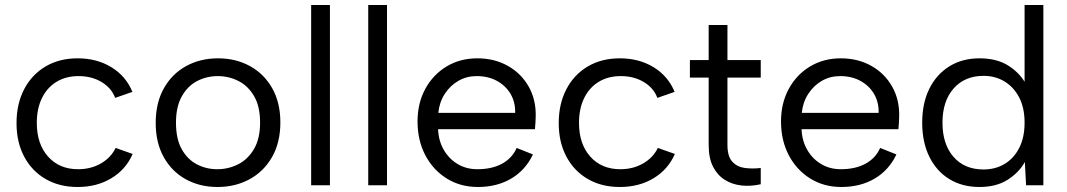

<svg xmlns="http://www.w3.org/2000/svg" viewBox="-20 -740 4264 767"><path d="M290 7Q217 7 162 -25Q107 -57 76.5 -114.5Q46 -172 46 -248Q46 -325 76.5 -383.5Q107 -442 162 -474.5Q217 -507 290 -507Q367 -507 425 -471.5Q483 -436 509 -373L440 -349Q425 -389 385.5 -412.5Q346 -436 294 -436Q243 -436 205.5 -413Q168 -390 147.5 -348Q127 -306 127 -249Q127 -165 172 -114.5Q217 -64 292 -64Q343 -64 383 -87Q423 -110 442 -149L510 -125Q483 -63 425 -28Q367 7 290 7Z M849 7Q778 7 722 -24Q666 -55 634 -112.5Q602 -170 602 -249Q602 -329 634.5 -387Q667 -445 723.5 -476Q780 -507 851 -507Q922 -507 978.5 -476Q1035 -445 1067.5 -387.5Q1100 -330 1100 -251Q1100 -171 1067 -113Q1034 -55 977 -24Q920 7 849 7ZM848 -64Q892 -64 931 -83.5Q970 -103 994.5 -144.5Q1019 -186 1019 -250Q1019 -315 995 -356Q971 -397 932.5 -416.5Q894 -436 850 -436Q806 -436 768 -416.5Q730 -397 706.5 -355.5Q683 -314 683 -250Q683 -185 706 -144Q729 -103 766.5 -83.5Q804 -64 848 -64Z M1223 -720H1298V0H1223Z M1451 -720H1526V0H1451Z M1889 7Q1819 7 1764.5 -27Q1710 -61 1679 -120Q1648 -179 1648 -255Q1648 -328 1679 -385Q1710 -442 1764 -474.5Q1818 -507 1887 -507Q1955 -507 2008.5 -477Q2062 -447 2092 -394Q2122 -341 2120 -273Q2120 -262 2119 -250Q2118 -238 2117 -224H1730Q1732 -177 1753 -141Q1774 -105 1808.5 -84.5Q1843 -64 1887 -64Q1945 -64 1985.5 -86Q2026 -108 2044 -149L2109 -123Q2079 -60 2022 -26.5Q1965 7 1889 7ZM2038 -289Q2039 -332 2019.5 -365Q2000 -398 1965 -417Q1930 -436 1884 -436Q1844 -436 1811 -417Q1778 -398 1756.5 -364.5Q1735 -331 1731 -289Z M2456 7Q2383 7 2328 -25Q2273 -57 2242.5 -114.5Q2212 -172 2212 -248Q2212 -325 2242.5 -383.5Q2273 -442 2328 -474.5Q2383 -507 2456 -507Q2533 -507 2591 -471.5Q2649 -436 2675 -373L2606 -349Q2591 -389 2551.5 -412.5Q2512 -436 2460 -436Q2409 -436 2371.5 -413Q2334 -390 2313.5 -348Q2293 -306 2293 -249Q2293 -165 2338 -114.5Q2383 -64 2458 -64Q2509 -64 2549 -87Q2589 -110 2608 -149L2676 -125Q2649 -63 2591 -28Q2533 7 2456 7Z M2811 -500V-640H2886V-500H3019V-430H2886V-161Q2886 -115 2905.5 -94Q2925 -73 2955.5 -69Q2986 -65 3019 -69V-4Q2980 5 2942.5 1Q2905 -3 2875.5 -21.5Q2846 -40 2828.5 -74Q2811 -108 2811 -161V-430H2736V-500Z M3341 7Q3271 7 3216.5 -27Q3162 -61 3131 -120Q3100 -179 3100 -255Q3100 -328 3131 -385Q3162 -442 3216 -474.5Q3270 -507 3339 -507Q3407 -507 3460.5 -477Q3514 -447 3544 -394Q3574 -341 3572 -273Q3572 -262 3571 -250Q3570 -238 3569 -224H3182Q3184 -177 3205 -141Q3226 -105 3260.5 -84.5Q3295 -64 3339 -64Q3397 -64 3437.5 -86Q3478 -108 3496 -149L3561 -123Q3531 -60 3474 -26.5Q3417 7 3341 7ZM3490 -289Q3491 -332 3471.5 -365Q3452 -398 3417 -417Q3382 -436 3336 -436Q3296 -436 3263 -417Q3230 -398 3208.5 -364.5Q3187 -331 3183 -289Z M4081 -399 4073 -398V-720H4148V0H4079L4074 -93Q4051 -51 4005.5 -22Q3960 7 3893 7Q3824 7 3772.5 -24.5Q3721 -56 3692.5 -114Q3664 -172 3664 -250Q3664 -328 3692.5 -385.5Q3721 -443 3772.5 -475Q3824 -507 3893 -507Q3964 -507 4011 -476Q4058 -445 4081 -399ZM3745 -250Q3745 -164 3789 -113.5Q3833 -63 3909 -63Q3956 -63 3993 -85Q4030 -107 4051.5 -149Q4073 -191 4073 -250Q4073 -309 4051.5 -350.5Q4030 -392 3993 -414.5Q3956 -437 3909 -437Q3834 -437 3789.5 -386.5Q3745 -336 3745 -250Z"/></svg>

Font: Albert Sans
Style: Regular
Weight: 400
Designer: Andreas Rasmussen
Foundry: a.Foundry
Version: Version 1.025